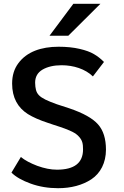

<svg xmlns="http://www.w3.org/2000/svg" viewBox="-20 -967 647 998"><path d="M335 -781.2 502 -947.3H361.3L237.3 -781.2ZM281.7 11.2C349.6 11.2 408.2 -4.4 455.1 -35.2C502 -66.4 530.8 -120.6 530.8 -189C530.8 -245.6 517.1 -289.6 489.7 -320.3C462.4 -351.6 412.6 -379.4 340.8 -403.8C338.4 -404.8 316.4 -412.1 274.9 -425.3C176.3 -460.9 164.6 -476.6 162.6 -537.1C162.6 -567.4 175.3 -589.8 200.7 -605C226.6 -620.1 259.8 -627.9 300.3 -627.9C362.3 -627.9 423.3 -608.4 462.9 -569.8L520.5 -645C503.4 -662.1 485.8 -675.8 467.8 -686C449.7 -696.8 425.3 -705.6 394 -712.9C362.8 -720.2 326.2 -724.1 284.7 -724.1C192.9 -724.1 119.1 -697.3 75.7 -638.7C53.7 -609.4 43 -574.2 43 -532.7C43 -458.5 72.8 -407.2 125 -374C150.9 -357.9 186 -342.3 229.5 -328.1L259.8 -317.9C274.9 -313.5 286.1 -309.6 293 -307.1C345.2 -289.6 375 -275.4 391.1 -255.9C408.2 -236.8 411.6 -220.2 411.6 -190.4C411.6 -120.1 366.2 -85 275.9 -85C244.1 -85 210.4 -91.8 173.8 -105C137.7 -118.7 109.4 -133.8 88.4 -150.9L39.6 -69.8C61.5 -47.9 94.7 -28.8 139.2 -12.7C183.6 3.4 231.4 11.2 281.7 11.2Z"/></svg>

Font: Ride SemiBold
Style: Regular
Weight: 600
Version: Version 3.000